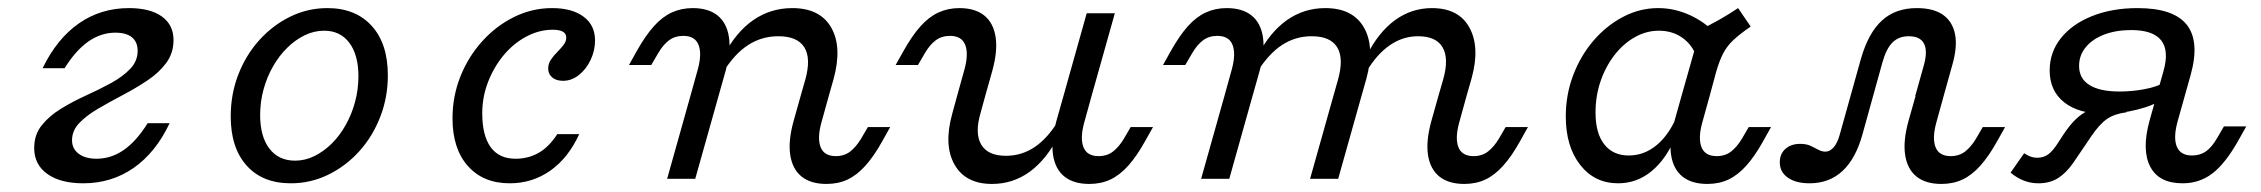

<svg xmlns="http://www.w3.org/2000/svg" viewBox="-20 -446 5640 479"><path d="M187.9 11.3Q130.6 11.3 98 -12.1Q65.3 -35.5 65.3 -76.6Q65.3 -109.7 83.9 -133.1Q102.4 -156.5 131.9 -174.6Q161.3 -192.7 194.4 -207.7Q227.4 -222.6 256.9 -238.7Q286.3 -254.8 304.8 -274.2Q323.4 -293.5 323.4 -319.4Q323.4 -341.1 309.3 -352.8Q295.2 -364.5 267.7 -364.5Q232.3 -364.5 200.8 -342.7Q169.4 -321 141.1 -275.8H86.3Q121.8 -349.2 176.6 -387.5Q231.5 -425.8 301.6 -425.8Q354.8 -425.8 383.9 -404.8Q412.9 -383.9 412.9 -346Q412.9 -313.7 394.8 -289.1Q376.6 -264.5 347.6 -245.2Q318.5 -225.8 286.3 -208.9Q254 -191.9 225 -175Q196 -158.1 177.8 -139.1Q159.7 -120.2 159.7 -96Q159.7 -75 176.2 -62.5Q192.7 -50 221 -50Q257.3 -50 288.7 -71.8Q320.2 -93.5 348.4 -138.7H403.2Q368.5 -65.3 313.3 -27Q258.1 11.3 187.9 11.3Z M705.6 11.3Q634.7 11.3 595.2 -33.1Q555.6 -77.4 555.6 -155.6Q555.6 -211.3 574.6 -260.1Q593.5 -308.9 627 -346Q660.5 -383.1 704 -404.4Q747.6 -425.8 796.8 -425.8Q866.9 -425.8 907.3 -381.5Q947.6 -337.1 947.6 -258.1Q947.6 -203.2 928.6 -154.4Q909.7 -105.6 876.2 -68.5Q842.7 -31.5 798.8 -10.1Q754.8 11.3 705.6 11.3ZM716.1 -45.2Q741.1 -45.2 764.1 -56.5Q787.1 -67.7 807.3 -87.5Q827.4 -107.3 842.3 -133.9Q857.3 -160.5 865.7 -191.5Q874.2 -222.6 874.2 -255.6Q874.2 -308.9 851.6 -339.1Q829 -369.4 788.7 -369.4Q763.7 -369.4 740.3 -358.1Q716.9 -346.8 696.8 -327Q676.6 -307.3 661.3 -280.6Q646 -254 637.5 -223Q629 -191.9 629 -158.9Q629 -105.6 652 -75.4Q675 -45.2 716.1 -45.2Z M1251.6 11.3Q1185.5 11.3 1147.2 -31.9Q1108.9 -75 1108.9 -150.8Q1108.9 -205.6 1128.6 -255.2Q1148.4 -304.8 1183.1 -343.1Q1217.7 -381.5 1262.5 -403.6Q1307.3 -425.8 1357.3 -425.8Q1407.3 -425.8 1435.9 -404.4Q1464.5 -383.1 1464.5 -345.2Q1464.5 -319.4 1453.2 -296Q1441.9 -272.6 1423.8 -258.5Q1405.6 -244.4 1384.7 -244.4Q1367.7 -244.4 1357.7 -252.8Q1347.6 -261.3 1347.6 -275Q1347.6 -287.1 1354.4 -297.2Q1361.3 -307.3 1370.2 -316.1Q1379 -325 1385.9 -333.9Q1392.7 -342.7 1392.7 -352.4Q1392.7 -371.8 1358.9 -371.8Q1325 -371.8 1293.1 -354.8Q1261.3 -337.9 1236.7 -308.5Q1212.1 -279 1197.6 -241.5Q1183.1 -204 1183.1 -163.7Q1183.1 -108.1 1204 -79Q1225 -50 1266.1 -50Q1298.4 -50 1324.2 -64.9Q1350 -79.8 1370.2 -111.3H1425Q1397.6 -51.6 1352.8 -20.2Q1308.1 11.3 1251.6 11.3Z M1977.4 -206.5 1988.7 -246Q2004 -300 1986.7 -327.8Q1969.4 -355.6 1921.8 -355.6Q1880.6 -355.6 1846.8 -333.9Q1812.9 -312.1 1784.7 -266.9V-305.6Q1815.3 -365.3 1858.9 -395.6Q1902.4 -425.8 1956.5 -425.8Q2025.8 -425.8 2053.6 -377.4Q2081.5 -329 2059.7 -249.2L2047.6 -206.5ZM1702.4 -206.5 1721 -273.4Q1731.5 -312.1 1722.6 -334.3Q1713.7 -356.5 1684.7 -356.5Q1663.7 -356.5 1648.8 -345.2Q1633.9 -333.9 1621.8 -312.9L1604.8 -283.9H1549.2L1568.5 -318.5Q1590.3 -357.3 1611.3 -380.6Q1632.3 -404 1656 -414.9Q1679.8 -425.8 1708.1 -425.8Q1746.8 -425.8 1769.8 -407.7Q1792.7 -389.5 1798.4 -354.4Q1804 -319.4 1790.3 -269.4L1772.6 -206.5ZM1644.4 0 1702.4 -206.5H1772.6L1714.5 0ZM2029 -139.5Q2018.5 -100.8 2027.4 -78.6Q2036.3 -56.5 2065.3 -56.5Q2086.3 -56.5 2101.2 -68.1Q2116.1 -79.8 2128.2 -100L2145.2 -129H2200.8L2181.5 -94.4Q2160.5 -56.5 2139.1 -32.7Q2117.7 -8.9 2094.4 2Q2071 12.9 2041.9 12.9Q2003.2 12.9 1980.2 -5.2Q1957.3 -23.4 1951.6 -58.5Q1946 -93.5 1959.7 -143.5L1977.4 -206.5H2047.6Z M2437.9 -206.5 2426.6 -165.3Q2411.3 -113.7 2427.8 -85.5Q2444.4 -57.3 2489.5 -57.3Q2529 -57.3 2561.7 -79.4Q2594.4 -101.6 2621 -146V-107.3Q2591.1 -48.4 2549.2 -17.7Q2507.3 12.9 2454.8 12.9Q2388.7 12.9 2361.3 -35.5Q2333.9 -83.9 2355.6 -162.1L2367.7 -206.5ZM2367.7 -206.5 2386.3 -273.4Q2396.8 -312.1 2387.9 -334.3Q2379 -356.5 2350 -356.5Q2329 -356.5 2314.1 -345.2Q2299.2 -333.9 2287.1 -312.9L2270.2 -283.9H2214.5L2233.9 -318.5Q2255.6 -357.3 2276.6 -380.6Q2297.6 -404 2321.4 -414.9Q2345.2 -425.8 2373.4 -425.8Q2412.1 -425.8 2435.1 -407.7Q2458.1 -389.5 2463.7 -354.4Q2469.4 -319.4 2455.6 -269.4L2437.9 -206.5ZM2633.1 -206.5 2691.1 -412.9H2761.3L2703.2 -206.5ZM2684.7 -139.5Q2674.2 -100.8 2683.1 -78.6Q2691.9 -56.5 2721 -56.5Q2741.9 -56.5 2756.9 -68.1Q2771.8 -79.8 2783.9 -100L2800.8 -129H2856.5L2837.1 -94.4Q2816.1 -56.5 2794.8 -32.7Q2773.4 -8.9 2750 2Q2726.6 12.9 2697.6 12.9Q2658.9 12.9 2635.9 -5.2Q2612.9 -23.4 2607.3 -58.5Q2601.6 -93.5 2615.3 -143.5L2633.1 -206.5H2703.2Z M3306.5 -206.5 3317.7 -246Q3333.1 -300 3316.1 -327.8Q3299.2 -355.6 3252.4 -355.6Q3212.1 -355.6 3178.6 -333.9Q3145.2 -312.1 3116.9 -266.9V-305.6Q3147.6 -365.3 3190.3 -395.6Q3233.1 -425.8 3286.3 -425.8Q3354.8 -425.8 3382.7 -377.4Q3410.5 -329 3388.7 -249.2L3376.6 -206.5ZM3568.5 -206.5 3580.6 -248.4Q3595.2 -300 3579 -327.8Q3562.9 -355.6 3517.7 -355.6Q3479.8 -355.6 3447.2 -333.1Q3414.5 -310.5 3388.7 -266.9V-305.6Q3418.5 -365.3 3460.1 -395.6Q3501.6 -425.8 3552.4 -425.8Q3619.4 -425.8 3646 -377Q3672.6 -328.2 3651.6 -251.6L3638.7 -206.5ZM3034.7 -206.5 3053.2 -273.4Q3063.7 -312.1 3054.8 -334.3Q3046 -356.5 3016.9 -356.5Q2996 -356.5 2981 -345.2Q2966.1 -333.9 2954 -312.9L2937.1 -283.9H2881.5L2900.8 -318.5Q2922.6 -357.3 2943.5 -380.6Q2964.5 -404 2988.3 -414.9Q3012.1 -425.8 3040.3 -425.8Q3079 -425.8 3102 -407.7Q3125 -389.5 3130.6 -354.4Q3136.3 -319.4 3122.6 -269.4L3104.8 -206.5ZM2976.6 0 3034.7 -206.5H3104.8L3046.8 0ZM3248.4 0 3306.5 -206.5H3376.6L3318.5 0ZM3620.2 -139.5Q3609.7 -100.8 3618.5 -78.6Q3627.4 -56.5 3656.5 -56.5Q3677.4 -56.5 3692.3 -68.1Q3707.3 -79.8 3719.4 -100L3736.3 -129H3791.9L3772.6 -94.4Q3751.6 -56.5 3730.2 -32.7Q3708.9 -8.9 3685.5 2Q3662.1 12.9 3633.1 12.9Q3594.4 12.9 3571.4 -5.2Q3548.4 -23.4 3542.7 -58.5Q3537.1 -93.5 3550.8 -143.5L3568.5 -206.5H3638.7Z M4016.9 11.3Q3958.1 11.3 3922.2 -34.7Q3886.3 -80.6 3886.3 -155.6Q3886.3 -209.7 3904.8 -258.5Q3923.4 -307.3 3955.6 -344.8Q3987.9 -382.3 4029.4 -404Q4071 -425.8 4116.9 -425.8Q4158.1 -425.8 4197.2 -407.7Q4236.3 -389.5 4266.1 -356.5L4212.9 -303.2Q4202.4 -333.9 4177.4 -351.6Q4152.4 -369.4 4118.5 -369.4Q4087.1 -369.4 4058.5 -353.2Q4029.8 -337.1 4007.7 -308.5Q3985.5 -279.8 3973 -243.1Q3960.5 -206.5 3960.5 -165.3Q3960.5 -113.7 3982.3 -85.9Q4004 -58.1 4043.5 -58.1Q4081.5 -58.1 4112.5 -83.5Q4143.5 -108.9 4163.7 -156.5L4160.5 -105.6Q4137.1 -49.2 4100.4 -19Q4063.7 11.3 4016.9 11.3ZM4175 -206.5 4221.8 -371.8Q4247.6 -384.7 4270.6 -397.6Q4293.5 -410.5 4316.1 -425.8L4347.6 -379.8Q4321.8 -362.1 4305.2 -346.8Q4288.7 -331.5 4279 -312.9Q4269.4 -294.4 4261.3 -266.1L4245.2 -206.5ZM4226.6 -139.5Q4216.1 -100.8 4225 -78.6Q4233.9 -56.5 4262.9 -56.5Q4283.9 -56.5 4298.8 -68.1Q4313.7 -79.8 4325.8 -100L4342.7 -129H4398.4L4379 -94.4Q4358.1 -56.5 4336.7 -32.7Q4315.3 -8.9 4291.9 2Q4268.5 12.9 4239.5 12.9Q4200.8 12.9 4177.8 -5.2Q4154.8 -23.4 4149.2 -58.5Q4143.5 -93.5 4157.3 -143.5L4175 -206.5H4245.2Z M4494.4 11.3Q4460.5 11.3 4440.3 -2.8Q4420.2 -16.9 4420.2 -41.1Q4420.2 -62.1 4434.3 -74.6Q4448.4 -87.1 4471 -87.1Q4486.3 -87.1 4496.8 -82.3Q4507.3 -77.4 4516.1 -72.6Q4525 -67.7 4533.9 -67.7Q4545.2 -67.7 4554.4 -78.2Q4563.7 -88.7 4569.4 -108.9L4622.6 -299.2Q4641.1 -363.7 4675 -394.8Q4708.9 -425.8 4762.1 -425.8Q4803.2 -425.8 4827 -409.3Q4850.8 -392.7 4857.3 -361.3Q4863.7 -329.8 4850.8 -284.7L4829 -206.5H4758.1L4779.8 -283.9Q4789.5 -319.4 4779.8 -337.5Q4770.2 -355.6 4741.9 -355.6Q4716.9 -355.6 4701.2 -339.9Q4685.5 -324.2 4675.8 -288.7L4626.6 -111.3Q4609.7 -50 4576.6 -19.4Q4543.5 11.3 4494.4 11.3ZM4810.5 -139.5Q4800 -100.8 4808.9 -78.6Q4817.7 -56.5 4846.8 -56.5Q4867.7 -56.5 4882.7 -68.1Q4897.6 -79.8 4909.7 -100L4926.6 -129H4982.3L4962.9 -94.4Q4941.9 -56.5 4920.6 -32.7Q4899.2 -8.9 4875.8 2Q4852.4 12.9 4823.4 12.9Q4784.7 12.9 4761.7 -5.2Q4738.7 -23.4 4733.1 -58.5Q4727.4 -93.5 4741.1 -143.5L4758.9 -206.5H4829Z M5425 11.3Q5366.1 11.3 5344.4 -30.2Q5322.6 -71.8 5342.7 -145.2L5377.4 -268.5Q5391.9 -319.4 5371.8 -345.2Q5351.6 -371 5296.8 -371Q5258.9 -371 5229.4 -359.7Q5200 -348.4 5183.5 -328.2Q5166.9 -308.1 5166.9 -281.5Q5166.9 -250 5192.7 -233.9Q5218.5 -217.7 5267.7 -217.7Q5300.8 -217.7 5331.5 -223.8Q5362.1 -229.8 5377.4 -239.5L5374.2 -198.4Q5354 -183.1 5312.1 -172.6Q5270.2 -162.1 5229.8 -162.1Q5166.1 -162.1 5129.8 -190.7Q5093.5 -219.4 5093.5 -270.2Q5093.5 -316.1 5121.8 -351.2Q5150 -386.3 5199.6 -406Q5249.2 -425.8 5312.9 -425.8Q5402.4 -425.8 5435.5 -384.3Q5468.5 -342.7 5445.2 -258.9L5412.1 -141.1Q5401.6 -101.6 5410.9 -79.8Q5420.2 -58.1 5448.4 -58.1Q5468.5 -58.1 5483.1 -68.1Q5497.6 -78.2 5511.3 -101.6L5528.2 -130.6H5583.9L5564.5 -96Q5532.3 -38.7 5500 -13.7Q5467.7 11.3 5425 11.3ZM5065.3 11.3Q5046 11.3 5028.6 4.4Q5011.3 -2.4 4996 -15.3L5029.8 -63.7Q5046 -52.4 5062.1 -52.4Q5078.2 -52.4 5089.9 -60.9Q5101.6 -69.4 5115.3 -91.1L5127.4 -109.7Q5143.5 -133.9 5158.1 -148Q5172.6 -162.1 5190.7 -171Q5208.9 -179.8 5233.9 -187.1L5286.3 -166.1Q5255.6 -162.1 5237.1 -149.6Q5218.5 -137.1 5197.6 -106.5L5151.6 -38.7Q5133.9 -13.7 5113.7 -1.2Q5093.5 11.3 5065.3 11.3Z"/></svg>

Font: Playfair 5pt SemiExpanded Light
Style: Italic
Weight: 300
Width: 6
Italic angle: -15.6°
Designer: Claus Eggers Sørensen
Foundry: Claus Eggers Sørensen
Version: Version 2.203